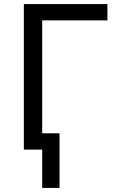

<svg xmlns="http://www.w3.org/2000/svg" viewBox="-20 -734 570 942"><path d="M507 -714V-634H187V-80H272V188H187V0H97V-714Z"/></svg>

Font: Noto Sans Ambassadori
Style: Regular
Weight: 400
Designer: Monotype Design Team
Foundry: Monotype Imaging Inc.
Version: Version 2.013